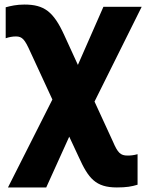

<svg xmlns="http://www.w3.org/2000/svg" viewBox="-20 -583 642 843"><path d="M15 240H183L284 17L326 107C368 200 400 240 493 240C535 240 558 236 584 228V94C566 99 553 100 540 100C509 100 497 88 476 39L395 -137L602 -553H434L322 -298L262 -429C215 -532 174 -563 87 -563C53 -563 27 -557 5 -551V-415C19 -420 35 -423 50 -423C78 -423 89 -409 112 -358L210 -146Z"/></svg>

Font: Noto Sans Condensed Black
Style: Regular
Weight: 900
Width: 3
Designer: Monotype Design Team
Foundry: Monotype Imaging Inc.
Version: Version 2.013